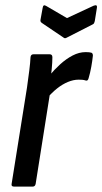

<svg xmlns="http://www.w3.org/2000/svg" viewBox="-20 -691 379 711"><path d="M32 0Q21 0 23 -10L80 -367Q85 -403 88.5 -430.5Q92 -458 93 -479Q94 -490 104 -490H164Q174 -490 174 -479Q174 -461 171.5 -435Q169 -409 166 -391L168 -364L112 -10Q110 0 101 0ZM154 -327 162 -410Q181 -433 203 -453Q225 -473 249 -485.5Q273 -498 297 -498Q305 -498 309.5 -497.5Q314 -497 318 -496Q324 -494 324 -485Q322 -466 318 -443.5Q314 -421 308 -401Q305 -390 297 -393Q291 -395 285 -395.5Q279 -396 271 -396Q252 -396 231.5 -387.5Q211 -379 191.5 -363.5Q172 -348 154 -327ZM327 -670Q341 -675 339 -663L331 -613Q330 -609 328.5 -605.5Q327 -602 322 -600L228 -552Q220 -547 215 -552L138 -604Q133 -607 131 -610Q129 -613 130 -618L138 -662Q140 -676 151 -669L228 -624Z"/></svg>

Font: Sofia Sans Condensed SemiBold
Style: Italic
Weight: 600
Italic angle: -9°
Version: Version 4.100